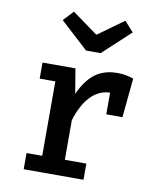

<svg xmlns="http://www.w3.org/2000/svg" viewBox="-90 -889 794 960"><g transform="rotate(10 307.5 -409.5)"><path d="M556.9 -541.5 537.4 -342.1H455.4V-452.3Q398.5 -450.3 356.9 -406.9Q315.4 -363.6 290.8 -283.1V-82.1H400V0H96.4V-82.1H175.9V-460H96.4V-541.5H263.6L284.6 -415.9Q315.9 -486.2 361.3 -520.8Q406.7 -555.4 475.4 -555.4Q497.9 -555.4 516.9 -551.8Q535.9 -548.2 556.9 -541.5ZM337.4 -725.1 468.2 -819.5 514.4 -768.2 374.4 -638.5H300.5L159 -768.2L207.2 -819.5Z"/></g></svg>

Font: Fira Code Fixed Medium
Style: Regular
Weight: 500
Monospace: yes
Designer: Carrois Corporate, Edenspiekermann AG, Nikita Prokopov
Foundry: Carrois Corporate, Edenspiekermann AG, Nikita Prokopov
Version: Version 5.002